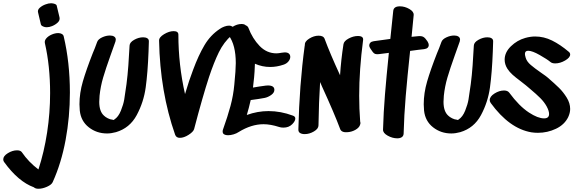

<svg xmlns="http://www.w3.org/2000/svg" viewBox="-207 -854 3537 1184"><path d="M224 -283Q224 -133 197.5 9.5Q171 152 118 269Q111 285 83 297.5Q55 310 30 310Q11 310 2 301Q-94 266 -181 146Q-187 139 -187 129Q-187 108 -158.5 90.5Q-130 73 -102 73Q-80 73 -72 85Q-31 145 30 191Q65 84 83.5 -37Q102 -158 102 -280Q102 -447 70 -587Q66 -603 78.5 -617.5Q91 -632 112 -641Q133 -650 152 -650Q165 -650 174.5 -644.5Q184 -639 186 -629Q224 -468 224 -283ZM45 -704Q47 -693 70 -687L81 -686Q97 -686 114 -693Q134 -701 149 -715Q164 -729 160 -747Q149 -789 143 -818Q142 -825 134 -828.5Q126 -832 118 -833L109 -834Q92 -834 74 -827Q54 -820 38.5 -806.5Q23 -793 28 -776Z M676 -624Q692 -624 702 -617.5Q712 -611 711 -597Q709 -559 709 -536Q704 -406 691.5 -315Q679 -224 636 -144Q593 -64 508 -39Q479 -31 453 -31Q389 -31 340.5 -69Q292 -107 285 -172Q283 -198 283 -211Q283 -280 304 -352Q325 -424 365 -526Q377 -553 392 -595Q398 -612 422.5 -623.5Q447 -635 471 -635Q487 -635 497 -628.5Q507 -622 507 -610Q507 -606 505 -598Q485 -540 474 -511Q445 -430 429 -375.5Q413 -321 407 -264Q405 -240 405 -226Q405 -167 434 -141Q443 -132 458 -124.5Q473 -117 486 -116L494 -114Q495 -114 498 -117Q523 -133 538.5 -171.5Q554 -210 559 -240Q564 -270 573 -335Q580 -388 584.5 -451Q589 -514 592 -573Q593 -593 620.5 -608.5Q648 -624 676 -624Z M1206 -696Q1217 -696 1226 -690Q1238 -682 1238 -668Q1238 -651 1222 -637Q1173 -594 1142.5 -531.5Q1112 -469 1082 -379Q1043 -260 990 -58Q985 -41 956 -22.5Q927 -4 902 -4Q880 -4 873 -23Q780 -288 774 -603Q773 -624 804.5 -643Q836 -662 864 -662Q893 -662 893 -640Q893 -455 934 -274Q960 -362 984 -424Q1017 -513 1054 -575.5Q1091 -638 1149 -676Q1160 -684 1176 -690Q1192 -696 1206 -696Z M1614 -123Q1614 -107 1595 -88Q1574 -67 1541 -67Q1525 -67 1514 -71Q1461 -88 1418 -88Q1343 -88 1265 -40Q1252 -31 1233.5 -25.5Q1215 -20 1199 -20Q1184 -20 1175 -25.5Q1166 -31 1166 -43Q1166 -50 1168 -55Q1197 -136 1214.5 -201Q1232 -266 1238 -333Q1247 -423 1247 -465Q1247 -576 1204 -635Q1199 -641 1199 -651Q1199 -671 1227 -688.5Q1255 -706 1282 -706Q1300 -706 1308 -698Q1321 -693 1325 -682Q1350 -616 1394 -570.5Q1438 -525 1498 -525Q1509 -525 1531 -529Q1545 -531 1549 -531Q1566 -531 1574.5 -523.5Q1583 -516 1583 -503Q1583 -489 1571.5 -475Q1560 -461 1541 -455Q1500 -441 1459 -441Q1410 -441 1365 -461Q1363 -405 1360 -377L1353 -314Q1392 -321 1431 -326L1445 -327Q1485 -327 1485 -300Q1485 -282 1465 -268Q1445 -254 1424 -250Q1393 -244 1339 -237Q1328 -188 1315 -145Q1381 -169 1449 -169Q1524 -169 1599 -141Q1614 -136 1614 -123Z M2008 -263Q2008 -185 2014 -105Q2016 -99 2016 -95Q2016 -92 2014 -86Q2014 -85 2013.5 -85Q2013 -85 2013 -85V-83Q2007 -66 1985 -53.5Q1963 -41 1938 -39Q1898 -35 1890 -60Q1855 -154 1779 -320L1767 -348Q1759 -223 1757 -81Q1757 -60 1729 -43.5Q1701 -27 1672 -27Q1654 -27 1643 -34Q1632 -41 1633 -57Q1639 -329 1672 -572L1673 -576Q1671 -598 1700 -616Q1729 -634 1758 -634Q1788 -634 1795 -614Q1827 -527 1890 -390Q1896 -484 1911 -581Q1914 -601 1943 -616.5Q1972 -632 2000 -632Q2036 -632 2032 -606Q2008 -424 2008 -263Z M2429 -599Q2437 -586 2437 -577Q2437 -555 2409 -551L2374 -547Q2325 -540 2322 -540Q2305 -380 2295 -262Q2285 -144 2282 -29Q2281 -15 2270.5 -8Q2260 -1 2243 -1Q2213 -1 2183.5 -17.5Q2154 -34 2155 -55Q2158 -161 2167 -271.5Q2176 -382 2191 -528L2128 -520Q2114 -519 2106.5 -521.5Q2099 -524 2092 -533Q2085 -542 2078 -553Q2070 -564 2070 -575Q2070 -584 2077 -591Q2084 -598 2098 -600Q2120 -603 2149 -607L2200 -614L2218 -787Q2221 -815 2259 -815Q2289 -815 2317.5 -798.5Q2346 -782 2344 -761L2331 -627Q2359 -629 2372 -631Q2393 -633 2404.5 -626Q2416 -619 2429 -599Z M2799 -624Q2815 -624 2825 -617.5Q2835 -611 2834 -597Q2832 -559 2832 -536Q2827 -406 2814.5 -315Q2802 -224 2759 -144Q2716 -64 2631 -39Q2602 -31 2576 -31Q2512 -31 2463.5 -69Q2415 -107 2408 -172Q2406 -198 2406 -211Q2406 -280 2427 -352Q2448 -424 2488 -526Q2500 -553 2515 -595Q2521 -612 2545.5 -623.5Q2570 -635 2594 -635Q2610 -635 2620 -628.5Q2630 -622 2630 -610Q2630 -606 2628 -598Q2608 -540 2597 -511Q2568 -430 2552 -375.5Q2536 -321 2530 -264Q2528 -240 2528 -226Q2528 -167 2557 -141Q2566 -132 2581 -124.5Q2596 -117 2609 -116L2617 -114Q2618 -114 2621 -117Q2646 -133 2661.5 -171.5Q2677 -210 2682 -240Q2687 -270 2696 -335Q2703 -388 2707.5 -451Q2712 -514 2715 -573Q2716 -593 2743.5 -608.5Q2771 -624 2799 -624Z M3050 -541Q3030 -541 3030 -521Q3030 -514 3035 -497Q3042 -474 3066 -453.5Q3090 -433 3129 -406Q3161 -384 3170 -376Q3214 -338 3240 -312.5Q3266 -287 3287.5 -252.5Q3309 -218 3309 -182Q3309 -158 3297 -132Q3274 -85 3221.5 -60Q3169 -35 3110 -35Q3090 -35 3070 -38Q2934 -61 2819 -219Q2813 -228 2813 -237Q2813 -259 2842.5 -277.5Q2872 -296 2901 -296Q2923 -296 2933 -283Q2995 -199 3055 -160Q3110 -124 3148 -124Q3179 -124 3179 -151Q3179 -170 3164 -198Q3149 -225 3125 -249Q3101 -273 3064 -304L3037 -327Q3033 -331 3000 -356Q2973 -376 2954 -393Q2935 -410 2922 -430Q2905 -457 2905 -486Q2905 -531 2943.5 -568.5Q2982 -606 3032 -620Q3064 -629 3093 -629Q3147 -629 3197.5 -604Q3248 -579 3300 -535Q3309 -528 3309 -518Q3309 -499 3278 -481Q3247 -463 3217 -463Q3197 -463 3187 -472Q3168 -488 3121.5 -514.5Q3075 -541 3050 -541Z"/></svg>

Font: Sedgwick Ave Display
Style: Regular
Weight: 400
Designer: Kevin Burke, Pedro Vergani
Foundry: Google, Inc.
Version: Version 1.000